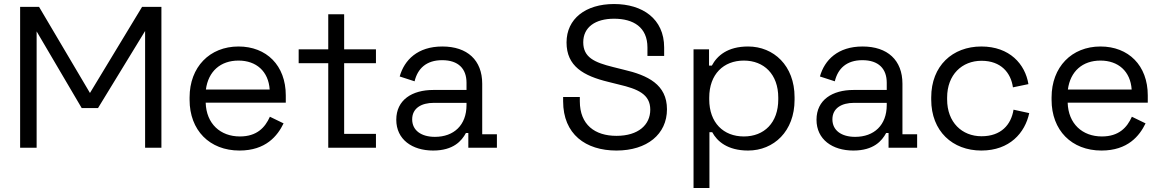

<svg xmlns="http://www.w3.org/2000/svg" viewBox="-20 -734 5778 954"><path d="M782 -700H686L427 -272L174 -700H80V0H162V-578L386 -197H467L701 -580V0H782Z M1170 14C1301 14 1359 -59 1389 -121L1321 -154C1297 -100 1256 -56 1172 -56C1075 -56 1005 -119 1002 -224H1400V-260C1400 -409 1304 -503 1165 -503C1022 -503 922 -401 922 -250V-238C922 -87 1021 14 1170 14ZM1003 -289C1015 -380 1076 -433 1165 -433C1253 -433 1314 -380 1320 -289Z M1611 0H1848V-69H1690V-420H1848V-489H1690V-663H1611V-489H1464V-420H1611Z M2132 14C2233 14 2274 -34 2295 -73H2307V0H2449V-67H2376V-318C2376 -435 2302 -503 2178 -503C2055 -503 1989 -436 1966 -354L2040 -330C2055 -393 2098 -435 2177 -435C2258 -435 2298 -392 2298 -323V-287H2133C2028 -287 1949 -238 1949 -139C1949 -41 2028 14 2132 14ZM2028 -141C2028 -196 2073 -223 2136 -223H2298V-212C2298 -112 2235 -54 2141 -54C2073 -54 2028 -86 2028 -141Z M3043 14C3195 14 3294 -67 3294 -191C3294 -314 3199 -360 3078 -388L3026 -401C2933 -424 2878 -449 2878 -524C2878 -599 2938 -641 3031 -641C3127 -641 3197 -599 3197 -498V-456H3280V-498C3280 -641 3172 -714 3031 -714C2890 -714 2795 -641 2795 -523C2795 -405 2879 -357 3003 -327L3055 -314C3149 -292 3211 -266 3211 -189C3211 -114 3152 -59 3043 -59C2936 -59 2861 -114 2861 -231V-252H2778V-231C2778 -67 2890 14 3043 14Z M3426 200H3505V-77H3519C3543 -32 3595 14 3697 14C3825 14 3928 -82 3928 -238V-251C3928 -408 3824 -503 3697 -503C3595 -503 3543 -457 3517 -408H3503V-489H3426ZM3504 -240V-249C3504 -365 3575 -433 3676 -433C3776 -433 3847 -365 3847 -249V-240C3847 -124 3777 -56 3676 -56C3575 -56 3504 -124 3504 -240Z M4220 14C4321 14 4362 -34 4383 -73H4395V0H4537V-67H4464V-318C4464 -435 4390 -503 4266 -503C4143 -503 4077 -436 4054 -354L4128 -330C4143 -393 4186 -435 4265 -435C4346 -435 4386 -392 4386 -323V-287H4221C4116 -287 4037 -238 4037 -139C4037 -41 4116 14 4220 14ZM4116 -141C4116 -196 4161 -223 4224 -223H4386V-212C4386 -112 4323 -54 4229 -54C4161 -54 4116 -86 4116 -141Z M4856 14C4997 14 5073 -74 5094 -172L5016 -189C5004 -114 4954 -57 4857 -57C4760 -57 4686 -126 4686 -240V-249C4686 -363 4760 -432 4857 -432C4954 -432 5003 -372 5013 -300L5090 -316C5074 -415 4997 -503 4856 -503C4713 -503 4607 -407 4607 -250V-239C4607 -82 4713 14 4856 14Z M5453 14C5584 14 5642 -59 5672 -121L5604 -154C5580 -100 5539 -56 5455 -56C5358 -56 5288 -119 5285 -224H5683V-260C5683 -409 5587 -503 5448 -503C5305 -503 5205 -401 5205 -250V-238C5205 -87 5304 14 5453 14ZM5286 -289C5298 -380 5359 -433 5448 -433C5536 -433 5597 -380 5603 -289Z"/></svg>

Font: Meta Space
Style: Regular
Weight: 400
Designer: Meta Pool / Florian Karsten
Foundry: Meta Pool / Florian Karsten
Version: Version 2.000;Glyphs 3.1.1 (3137)